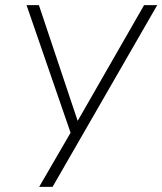

<svg xmlns="http://www.w3.org/2000/svg" viewBox="-20 -725 630 745"><path d="M132 0 262 -224 258 -198 83 -705H131L281 -257H282L539 -705H590L184 0Z"/></svg>

Font: Nunito Sans 7pt Condensed ExtraLight
Style: Italic
Weight: 250
Width: 3
Italic angle: -9°
Designer: Vernon Adams
Foundry: Vernon Adams
Version: Version 3.101;gftools[0.9.27]